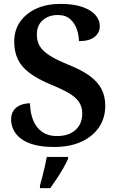

<svg xmlns="http://www.w3.org/2000/svg" viewBox="-20 -744 610 985"><path d="M258 10Q197 10 155 -1.5Q113 -13 87 -33Q61 -53 49 -78.5Q37 -104 37 -130Q37 -159 50 -177.5Q63 -196 85.5 -205Q108 -214 134 -214Q135 -163 151 -125Q167 -87 197.5 -66.5Q228 -46 271 -46Q333 -46 367.5 -77.5Q402 -109 402 -161Q402 -196 385 -221Q368 -246 332 -267Q296 -288 239 -311Q172 -339 131 -370Q90 -401 71.5 -440Q53 -479 53 -531Q53 -590 84 -633.5Q115 -677 168 -700.5Q221 -724 289 -724Q357 -724 402 -708.5Q447 -693 469.5 -667Q492 -641 492 -610Q492 -576 465 -554.5Q438 -533 385 -533Q385 -562 374.5 -593Q364 -624 340.5 -645.5Q317 -667 277 -667Q230 -667 199.5 -640.5Q169 -614 169 -567Q169 -534 183 -509Q197 -484 232 -461Q267 -438 331 -412Q396 -386 437.5 -356.5Q479 -327 499.5 -289.5Q520 -252 520 -202Q520 -138 487.5 -90.5Q455 -43 396.5 -16.5Q338 10 258 10ZM185 208Q191 187 197.5 161.5Q204 136 210 110Q216 84 220 61H329V71Q320 92 304.5 119Q289 146 271.5 172.5Q254 199 238 221H185Z"/></svg>

Font: Noto Serif Gujarati SemiBold
Style: Regular
Weight: 600
Version: Version 2.102